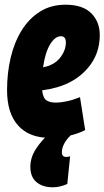

<svg xmlns="http://www.w3.org/2000/svg" viewBox="-20 -576 444 816"><path d="M342 -23Q308 -6 268.5 2Q229 10 193 10Q104 10 57 -42.5Q10 -95 10 -193Q10 -266 25.5 -331.5Q41 -397 72.5 -447.5Q104 -498 150.5 -527Q197 -556 259 -556Q331 -556 367.5 -520Q404 -484 404 -427Q404 -346 353.5 -287Q303 -228 222 -205Q190 -196 159 -192Q163 -159 177.5 -149.5Q192 -140 217 -140Q238 -140 264 -145.5Q290 -151 320 -163ZM239 -422Q214 -422 193 -387.5Q172 -353 163 -290Q178 -293 189 -297Q222 -310 241 -338Q260 -366 260 -395Q260 -422 239 -422ZM192 -11 280 0Q265 13 254 32.5Q243 52 243 71Q243 91 261 91Q267 91 271.5 90Q276 89 278 88L266 206Q252 212 236.5 216Q221 220 205 220Q161 220 135 198Q109 176 109 133Q109 93 133 56.5Q157 20 192 -11Z"/></svg>

Font: Georama Condensed ExtraBold
Style: Italic
Weight: 800
Width: 3
Italic angle: -9°
Designer: Jean-Baptiste Levee
Foundry: Production Type
Version: Version 1.000